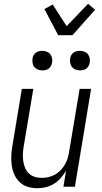

<svg xmlns="http://www.w3.org/2000/svg" viewBox="-20 -992 540 1020"><path d="M179 8Q152 8 127.5 0.5Q103 -7 85 -24Q67 -41 56.5 -64Q46 -87 42.5 -112.5Q39 -138 40 -164.5Q41 -191 46 -218L96 -520H157L105 -209Q102 -189 101.5 -170Q101 -151 104 -133Q107 -115 114 -98.5Q121 -82 134 -70Q147 -58 164.5 -52.5Q182 -47 202 -47Q219 -47 237 -51Q255 -55 271.5 -64Q288 -73 301 -86.5Q314 -100 324 -116.5Q334 -133 339 -150Q344 -167 347 -185L403 -520H464L378 0H317L331 -85Q319 -65 303 -46.5Q287 -28 266.5 -15.5Q246 -3 223.5 2.5Q201 8 179 8ZM405 -618Q392 -618 381 -622.5Q370 -627 362.5 -636Q355 -645 353 -657.5Q351 -670 353 -683Q354 -691 359 -699.5Q364 -708 371.5 -713Q379 -718 387.5 -720Q396 -722 404 -722Q417 -722 428.5 -717.5Q440 -713 447 -704Q454 -695 456.5 -682.5Q459 -670 456 -657Q455 -649 450 -640.5Q445 -632 438 -627Q431 -622 422 -620Q413 -618 405 -618ZM205 -618Q192 -618 181 -622.5Q170 -627 162.5 -636Q155 -645 153 -657.5Q151 -670 153 -683Q154 -691 159 -699.5Q164 -708 171.5 -713Q179 -718 187.5 -720Q196 -722 204 -722Q217 -722 228.5 -717.5Q240 -713 247 -704Q254 -695 256.5 -682.5Q259 -670 256 -657Q255 -649 250 -640.5Q245 -632 238 -627Q231 -622 222 -620Q213 -618 205 -618ZM289 -805 216 -944 260 -968 334 -853 448 -972 485 -940 365 -805Z"/></svg>

Font: Iosevka Term Curly Lt Obl
Style: Regular
Weight: 300
Italic angle: -9°
Designer: Belleve Invis
Foundry: Belleve Invis
Version: Version 32.3.0